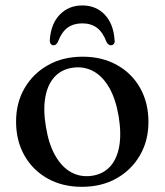

<svg xmlns="http://www.w3.org/2000/svg" viewBox="-20 -692 620 723"><path d="M291.5 -478.5Q364.5 -478.5 420.5 -447.2Q476.5 -416 507.8 -360.5Q539 -305 539 -232.5Q539 -162.5 507 -107.2Q475 -52 418.8 -20.2Q362.5 11.5 288 11.5Q215 11.5 159.2 -19.8Q103.5 -51 72 -106.5Q40.5 -162 40.5 -234Q40.5 -305 72.5 -360Q104.5 -415 160.8 -446.8Q217 -478.5 291.5 -478.5ZM326 -30Q367.5 -36 393.8 -64Q420 -92 428.8 -140Q437.5 -188 427 -253Q416 -318.5 391.5 -361.5Q367 -404.5 331.5 -423.8Q296 -443 253.5 -437Q212 -431 185.8 -402.8Q159.5 -374.5 150.8 -326.8Q142 -279 153 -214Q163.5 -149 188.2 -105.8Q213 -62.5 248.2 -43.2Q283.5 -24 326 -30ZM290 -604Q257 -604 234.5 -587.8Q212 -571.5 197.5 -533Q191 -521.5 181.5 -521.5Q175 -521.5 171 -526.8Q167 -532 167.5 -541Q171.5 -602 205 -636.8Q238.5 -671.5 290 -671.5Q341.5 -671.5 374.5 -636.8Q407.5 -602 411.5 -541Q413 -532 408.8 -526.8Q404.5 -521.5 397.5 -521.5Q388.5 -521.5 381.5 -533Q367.5 -570.5 345.2 -587.2Q323 -604 290 -604Z"/></svg>

Font: Fraunces 20pt
Style: Regular
Weight: 400
Version: Version 1.000;[b76b70a41]